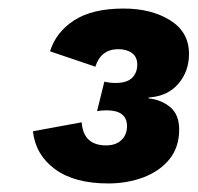

<svg xmlns="http://www.w3.org/2000/svg" viewBox="-20 -756 462 449"><path d="M233 -327Q154 -327 108.5 -360.5Q63 -394 57 -449L171 -470Q175 -416 228 -416Q251 -416 264 -428.5Q277 -441 277 -461Q277 -498 229 -498Q217 -498 207 -496L224 -565Q237 -562 250 -562Q277 -562 289 -574Q301 -586 301 -605Q301 -623 288.5 -632Q276 -641 257 -641Q216 -641 203 -600L97 -636Q111 -681 153.5 -708.5Q196 -736 269 -736Q334 -736 378 -708.5Q422 -681 422 -630Q422 -589 397 -560Q372 -531 328 -528L327 -526Q357 -523 378 -505.5Q399 -488 399 -453Q399 -412 376.5 -384Q354 -356 316 -341.5Q278 -327 233 -327Z"/></svg>

Font: Work Sans
Style: Bold Italic
Weight: 700
Italic angle: -13°
Designer: Wei Huang
Foundry: Wei Huang
Version: Version 2.010; ttfautohint (v1.8.3)